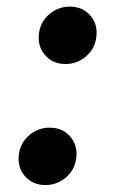

<svg xmlns="http://www.w3.org/2000/svg" viewBox="-20 -539 348 569"><path d="M114.9 9.4Q75.8 9.4 52.8 -18.2Q29.9 -45.7 36.5 -85.4Q41.9 -117.8 67.9 -139.3Q93.8 -160.7 126.9 -160.7Q166.2 -160.7 189.1 -133.2Q211.9 -105.7 205.3 -65.9Q199.9 -33.6 174 -12.1Q148.1 9.4 114.9 9.4ZM174.5 -349.3Q135.4 -349.3 112.4 -376.9Q89.5 -404.4 96.1 -444.1Q101.5 -476.5 127.4 -497.9Q153.4 -519.4 186.4 -519.4Q225.8 -519.4 248.6 -491.9Q271.5 -464.4 264.8 -424.6Q259.5 -392.3 233.6 -370.8Q207.7 -349.3 174.5 -349.3Z"/></svg>

Font: Inter Tight
Style: Italic
Weight: 400
Italic angle: -9.39999°
Designer: Rasmus Andersson
Foundry: rsms
Version: Version 3.002